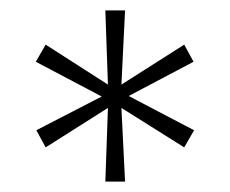

<svg xmlns="http://www.w3.org/2000/svg" viewBox="-20 -708 443 370"><path d="M183 -358 188 -500 68 -424 50 -457 176 -522 49 -589 68 -622 188 -545 183 -688H221L214 -545L335 -622L353 -589L228 -523L354 -457L335 -424L214 -500L221 -358Z"/></svg>

Font: Saira Condensed Thin
Style: Regular
Weight: 250
Width: 3
Designer: Hector Gatti with collaboration of the Omnibus-Type team
Foundry: Omnibus-Type
Version: Version 1.101